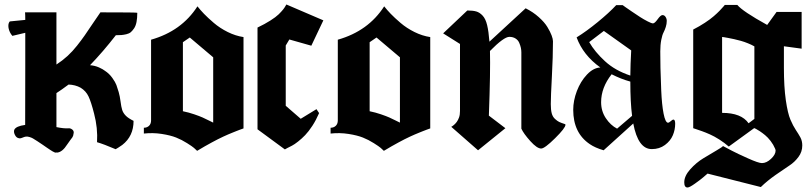

<svg xmlns="http://www.w3.org/2000/svg" viewBox="-20 -664 3620 857"><path d="M496.1 2Q442.4 -21 413.1 -29.3Q417 -92.3 399.9 -157.2Q386.7 -209 375.2 -233.4Q363.8 -257.8 339.8 -272.5Q315.9 -285.6 286.1 -286.6Q253.4 -262.2 231.9 -248.5V-96.7Q265.1 -89.8 285.2 -91.3Q293.9 -92.3 301.8 -86.4Q309.6 -80.6 309.1 -71.8Q308.1 -63 306.6 -58.6Q305.2 -54.2 303.2 -51.3Q301.3 -48.3 294.2 -39.3Q287.1 -30.3 279.8 -19Q258.3 15.1 234.9 17.1Q229.5 16.1 228.5 17.1Q227.5 18.1 222.2 15.4Q216.8 12.7 214.4 11.5Q211.9 10.3 203.9 4.9Q195.8 -0.5 189.7 -4.6Q183.6 -8.8 170.9 -17.6Q158.2 -26.4 146 -34.2Q132.3 -43 127 -46.1Q121.6 -49.3 112.5 -52.2Q103.5 -55.2 95.2 -54.2Q89.8 -53.7 79.6 -49.3Q69.3 -44.9 63 -47.4Q52.7 -49.3 46.4 -62.3Q40 -75.2 43.9 -85Q51.8 -101.1 92.3 -106.4Q92.3 -126.5 92.5 -213.1Q92.8 -299.8 92.8 -368.4Q92.8 -437 92.8 -517.6L35.2 -503.9Q22 -519 18.1 -539.1Q16.6 -548.8 17.8 -555.4Q19 -562 21.5 -565.4L23.9 -568.4L92.8 -575.2Q92.8 -600.1 91.8 -608.9H231.9V-376Q258.3 -393.1 281 -413.8Q303.7 -434.6 323.7 -460Q343.8 -485.4 358.2 -506.1Q372.6 -526.9 393.6 -558.3Q414.6 -589.8 428.2 -608.9Q592.8 -608.9 592.8 -606.9Q592.8 -583.5 589.4 -565.9Q585.9 -548.3 578.6 -537.6Q571.3 -526.9 564 -520.5Q556.6 -514.2 543.9 -511.2Q531.2 -508.3 522 -507.6Q512.7 -506.8 497.1 -506.8Q439.9 -433.1 381.8 -373Q404.3 -371.1 422.4 -362.8Q440.4 -354.5 448.2 -348.1Q467.8 -335.4 481.4 -316.2Q495.1 -296.9 499.5 -284.7Q503.9 -272.5 509.8 -252.9Q515.1 -234.4 518.1 -210.9Q521 -187.5 525.4 -173.3Q529.8 -159.2 542 -147Q552.7 -136.2 576.2 -124.5Q576.2 -56.2 525.9 -17.1Q504.9 -2.4 496.1 2Z M931.6 -408.2 827.1 -496.6 796.4 -475.6V-167.5Q822.8 -162.1 846.9 -153.8Q871.1 -145.5 884.3 -139.6Q897.5 -133.8 912.6 -126Q927.7 -118.2 931.6 -116.7ZM654.3 -126.5V-486.8Q790.5 -525.4 861.3 -635.7Q874 -619.6 890.6 -602.3Q907.2 -585 934.3 -561.8Q961.4 -538.6 996.3 -521.2Q1031.2 -503.9 1066.9 -498.5V-90.8Q1064 -89.8 1051.3 -85.2Q1038.6 -80.6 1034.2 -78.6Q1029.8 -76.7 1017.3 -71.8Q1004.9 -66.9 997.3 -63.5Q989.7 -60.1 976.6 -54.2Q963.4 -48.3 951.9 -42.2Q940.4 -36.1 925.5 -28.3Q910.6 -20.5 894.3 -11Q877.9 -1.5 859.9 9.3Q853.5 2.9 845.9 -3.7Q838.4 -10.3 814.9 -25.1Q791.5 -40 766.4 -50Q741.2 -60.1 701.9 -66.2Q662.6 -72.3 622.1 -67.9V-93.8Q636.2 -93.8 645.3 -102.5Q654.3 -111.3 654.3 -126.5Z M1129.4 -86.9V-541Q1162.1 -556.6 1186.8 -572.3Q1211.4 -587.9 1223.9 -600.1Q1236.3 -612.3 1243.7 -621.6Q1251 -630.9 1254.2 -637.2Q1257.3 -643.6 1258.3 -644L1423.3 -573.2L1369.6 -460L1271.5 -487.8L1255.4 -460.9V-191.9L1322.3 -133.8L1392.6 -176.8L1404.3 -159.2Q1391.1 -128.4 1374.3 -102.5Q1357.4 -76.7 1342 -60.8Q1326.7 -44.9 1310.5 -32.2Q1294.4 -19.5 1283.2 -13.7Q1272 -7.8 1262.5 -3.2Q1252.9 1.5 1251.5 2.9Z M1765.1 -408.2 1660.6 -496.6 1629.9 -475.6V-167.5Q1656.2 -162.1 1680.4 -153.8Q1704.6 -145.5 1717.8 -139.6Q1731 -133.8 1746.1 -126Q1761.2 -118.2 1765.1 -116.7ZM1487.8 -126.5V-486.8Q1624 -525.4 1694.8 -635.7Q1707.5 -619.6 1724.1 -602.3Q1740.7 -585 1767.8 -561.8Q1794.9 -538.6 1829.8 -521.2Q1864.7 -503.9 1900.4 -498.5V-90.8Q1897.5 -89.8 1884.8 -85.2Q1872.1 -80.6 1867.7 -78.6Q1863.3 -76.7 1850.8 -71.8Q1838.4 -66.9 1830.8 -63.5Q1823.2 -60.1 1810.1 -54.2Q1796.9 -48.3 1785.4 -42.2Q1773.9 -36.1 1759 -28.3Q1744.1 -20.5 1727.8 -11Q1711.4 -1.5 1693.4 9.3Q1687 2.9 1679.4 -3.7Q1671.9 -10.3 1648.4 -25.1Q1625 -40 1599.9 -50Q1574.7 -60.1 1535.4 -66.2Q1496.1 -72.3 1455.6 -67.9V-93.8Q1469.7 -93.8 1478.8 -102.5Q1487.8 -111.3 1487.8 -126.5Z M2448.2 -480Q2448.2 -413.6 2443.4 -323Q2438.5 -232.4 2438.5 -199.2Q2438.5 -174.3 2442.6 -158.4Q2446.8 -142.6 2457.3 -133.1Q2467.8 -123.5 2476.1 -119.6Q2484.4 -115.7 2502 -109.9Q2503.9 -109.4 2503.9 -106.9Q2503.9 -92.8 2457.5 -46.9Q2411.1 -1 2395.5 -1Q2377 -1 2346.9 -34.4Q2316.9 -67.9 2307.1 -89.8V-430.2Q2307.1 -440.4 2304.9 -450.7Q2302.7 -460.9 2297.6 -472.9Q2292.5 -484.9 2281 -492.2Q2269.5 -499.5 2253.4 -499.5Q2229 -499.5 2167 -436.5Q2169.4 -344.7 2162.1 -147.9L2235.8 -91.8L2113.8 6.8L1994.1 -98.1L1997.1 -99.6Q2000 -101.6 2001.7 -102.8Q2003.4 -104 2006.8 -106.9Q2010.3 -109.9 2012.9 -112.8Q2015.6 -115.7 2018.8 -119.9Q2022 -124 2024.4 -129.2Q2026.9 -134.3 2029.1 -140.1Q2031.2 -146 2032.2 -153.3Q2033.2 -160.6 2033.2 -168.9V-467.8L1958 -515.1L2065.9 -617.2Q2090.8 -617.2 2106 -612.8Q2121.1 -608.4 2134.3 -594.2Q2147.5 -580.1 2154.3 -552Q2161.1 -523.9 2164.6 -478L2326.2 -627Q2359.4 -610.4 2384.8 -587.6Q2410.2 -564.9 2423.1 -543.7Q2436 -522.5 2442.1 -506.1Q2448.2 -489.7 2448.2 -480Z M2659.7 -362.8Q2583 -417.5 2553.7 -497.1Q2597.2 -523.9 2647.9 -565.4Q2698.7 -606.9 2730.5 -641.1H2759.3Q2763.7 -637.7 2771.5 -632.3Q2779.3 -627 2799.8 -612.8Q2820.3 -598.6 2837.2 -587.9Q2854 -577.1 2871.1 -568.4Q2888.2 -559.6 2894.5 -559.6Q2902.3 -559.6 2915.5 -578.1Q2928.7 -596.7 2937 -596.7Q2945.3 -596.7 2950.7 -588.6Q2956.1 -580.6 2956.1 -570.8Q2956.1 -557.1 2951.7 -543.5Q2947.3 -529.8 2941.7 -519Q2936 -508.3 2931.6 -486.1Q2927.2 -463.9 2927.2 -434.6Q2927.2 -397 2928 -360.4Q2928.7 -323.7 2931.4 -260.3Q2934.1 -196.8 2941.9 -157Q2949.7 -117.2 2961.4 -116.2Q2966.3 -116.2 2974.1 -123.3Q2981.9 -130.4 2985.4 -130.4Q2993.7 -130.4 2993.7 -111.8Q2993.7 -85 2983.2 -60.1Q2972.7 -35.2 2948 -16.8Q2923.3 1.5 2889.2 1.5Q2828.1 1.5 2806.6 -112.8L2674.3 6.8Q2636.2 -4.4 2612.8 -20.5Q2538.6 -70.3 2538.6 -173.8Q2538.6 -214.8 2554.9 -257.8Q2571.3 -300.8 2599.9 -331.1Q2628.4 -361.3 2659.7 -362.8ZM2710 -332.5Q2663.1 -272.9 2663.1 -208Q2663.1 -168 2684.1 -136.5Q2705.1 -105 2734.4 -89.8L2801.3 -147Q2793.5 -207.5 2793.5 -299.8Q2752.4 -311 2710 -332.5ZM2609.9 -476.1Q2634.8 -432.6 2680.2 -390.9Q2725.6 -349.1 2793.5 -326.7Q2793.9 -377 2797.4 -439L2675.3 -525.9Z M3380.9 64Q3401.4 64 3421.6 44.9Q3441.9 25.9 3441.9 8.3Q3441.9 4.9 3439.9 0Q3432.1 -18.6 3419.7 -34.7Q3407.2 -50.8 3395 -60.8Q3382.8 -70.8 3371.8 -78.1Q3360.8 -85.4 3354 -88.9L3347.2 -91.8V-92.8L3232.9 -9.8Q3213.4 -26.9 3190.7 -41.3Q3168 -55.7 3148.7 -64.2Q3129.4 -72.8 3113 -78.6Q3096.7 -84.5 3085.9 -87.9Q3075.2 -91.3 3074.2 -91.8V-532.2Q3102.1 -546.4 3126.2 -562.3Q3150.4 -578.1 3165.8 -591.6Q3181.2 -605 3191.9 -616Q3202.6 -627 3208.7 -634.3Q3214.8 -641.6 3215.3 -642.1H3271Q3293.9 -613.8 3404.3 -552.7L3446.3 -610.8H3558.1V-446.8L3479 -457.5V-361.3Q3479 -276.4 3487.5 -217Q3496.1 -157.7 3508.1 -129.9Q3520 -102.1 3532 -84.2Q3543.9 -66.4 3552.5 -50.8Q3561 -35.2 3561 -14.6Q3561 13.7 3543.9 36.6Q3526.9 59.6 3503.7 74.7Q3480.5 89.8 3442.1 116.7Q3403.8 143.6 3376 170.9L3138.2 110.8Q3130.4 117.7 3118.4 127.9Q3106.4 138.2 3082 155.5Q3057.6 172.9 3048.8 172.9Q3034.2 172.9 3034.2 149.9Q3034.2 121.6 3060.8 91.8Q3087.4 62 3119.1 42.7Q3150.9 23.4 3178.5 7.3Q3206.1 -8.8 3207 -12.2Q3222.7 -3.9 3246.8 8.8Q3271 21.5 3318.4 42.7Q3365.7 64 3380.9 64ZM3347.2 -133.3V-457Q3334.5 -464.4 3318.1 -470.9Q3301.8 -477.5 3286.9 -481.7Q3272 -485.8 3256.6 -489.3Q3241.2 -492.7 3230.5 -494.6Q3219.7 -496.6 3211.4 -498L3203.1 -499V-160.2Q3289.1 -160.2 3321.3 -113.8Z"/></svg>

Font: KJV1611
Style: Regular
Weight: 400
Version: Version 3.6.1